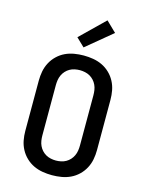

<svg xmlns="http://www.w3.org/2000/svg" viewBox="-143 -1071 886 1164"><g transform="rotate(15 300.0 -489.0)"><path d="M300 8Q270 8 240.5 3Q211 -2 184.5 -14.5Q158 -27 136 -48Q114 -69 100 -95.5Q86 -122 80.5 -151Q75 -180 75 -210V-525Q75 -555 80.5 -584Q86 -613 100 -639.5Q114 -666 136 -687Q158 -708 184.5 -720.5Q211 -733 240.5 -738Q270 -743 300 -743Q330 -743 359.5 -738Q389 -733 415.5 -720.5Q442 -708 464 -687Q486 -666 500 -639.5Q514 -613 519.5 -584Q525 -555 525 -525V-210Q525 -180 519.5 -151Q514 -122 500 -95.5Q486 -69 464 -48Q442 -27 415.5 -14.5Q389 -2 359.5 3Q330 8 300 8ZM300 -84Q316 -84 332.5 -87.5Q349 -91 363 -99Q377 -107 388 -119Q399 -131 406 -146Q413 -161 415.5 -177.5Q418 -194 418 -210V-525Q418 -541 415.5 -557.5Q413 -574 406 -589Q399 -604 388 -616Q377 -628 363 -636Q349 -644 332.5 -647.5Q316 -651 300 -651Q284 -651 267.5 -647.5Q251 -644 237 -636Q223 -628 212 -616Q201 -604 194 -589Q187 -574 184.5 -557.5Q182 -541 182 -525V-210Q182 -194 184.5 -177.5Q187 -161 194 -146Q201 -131 212 -119Q223 -107 237 -99Q251 -91 267.5 -87.5Q284 -84 300 -84ZM285 -790 233 -840 383 -986 447 -924Z"/></g></svg>

Font: Iosevka SS04 Semibold Extended
Style: Regular
Weight: 600
Width: 7
Monospace: yes
Designer: Belleve Invis
Foundry: Belleve Invis
Version: Version 19.0.0; ttfautohint (v1.8.4)